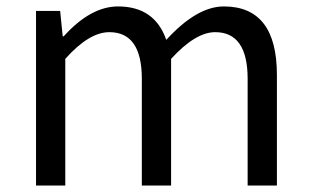

<svg xmlns="http://www.w3.org/2000/svg" viewBox="-20 -577 966 597"><path d="M92 -543H167L175 -464H178Q262 -557 347 -557Q461 -557 497 -453Q592 -557 676 -557Q841 -557 841 -344V0H750V-332Q750 -477 649 -477Q588 -477 512 -394V0H421V-332Q421 -477 320 -477Q257 -477 183 -394V0H92Z"/></svg>

Font: Noto Sans Tobesmart edit
Style: Regular
Weight: 400
Designer: Ryoko NISHIZUKA  (kana & ideographs); Paul D. Hunt (Latin, Greek & Cyrillic); Wenlong ZHANG  (bopomofo); Sandoll Communi
Foundry: Adobe Systems Incorporated
Version: Version 1.005 Oct 7, 2021